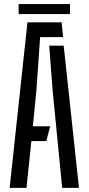

<svg xmlns="http://www.w3.org/2000/svg" viewBox="-20 -908 428 928"><path d="M26.6 0 112.7 -800H277.7L285.1 -728.5H173.9L155.7 -468L138.8 -297.7H222.3L203.7 -226.2H131.6L108.1 0ZM280.6 0 234.5 -469.3 217.8 -687.4H287.8L361.7 0ZM70.1 -888.4H318.3V-840H70.1Z"/></svg>

Font: Big Shoulders Stencil Text Thin
Style: Regular
Weight: 100
Designer: Patric King
Foundry: XO Type Co
Version: Version 2.001